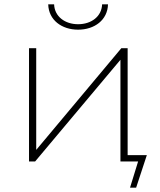

<svg xmlns="http://www.w3.org/2000/svg" viewBox="-20 -740 733 880"><path d="M338 -604C413 -604 473 -648 475 -720H448C446 -664 398 -629 338 -629C278 -629 230 -664 228 -720H201C203 -648 263 -604 338 -604ZM565 -29V-519H536L146 -53V-519H113V0H141L532 -466V0H613L576 120H604L653 -29Z"/></svg>

Font: Talent ExtraLight
Style: Regular
Weight: 200
Designer: Mike Powis
Version: Version 1.001;hotconv 1.0.109;makeotfexe 2.5.65596